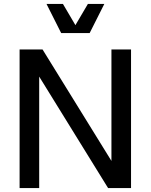

<svg xmlns="http://www.w3.org/2000/svg" viewBox="-20 -950 761 970"><path d="M79 0H178V-563L526 0H642V-700H543V-137L195 -700H79ZM289 -783H433L507 -930H424L361 -823L298 -930H215Z"/></svg>

Font: Uncut Sans Medium
Style: Regular
Weight: 500
Designer: Kasper Nordkvist
Foundry: UNCUT.wtf
Version: Version 1.304;Glyphs 3.2 (3246)